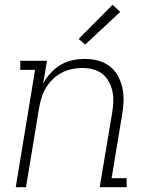

<svg xmlns="http://www.w3.org/2000/svg" viewBox="-20 -785 640 805"><path d="M46 0 127 -492H65V-530H177L161 -435Q174 -459 193 -479.5Q212 -500 235 -513.5Q258 -527 284 -532.5Q310 -538 335 -538Q364 -538 391 -531Q418 -524 439.5 -507.5Q461 -491 474 -467.5Q487 -444 493 -417Q499 -390 498 -361.5Q497 -333 492 -304L448 -38H511V0H398L450 -311Q454 -334 455 -357Q456 -380 451.5 -401.5Q447 -423 436.5 -442.5Q426 -462 409.5 -475Q393 -488 371 -494Q349 -500 326 -500Q304 -500 282 -495.5Q260 -491 239.5 -480.5Q219 -470 202 -453.5Q185 -437 173 -417.5Q161 -398 154.5 -376.5Q148 -355 144 -333L89 0ZM337 -598 310 -622 452 -765 484 -735Z"/></svg>

Font: Iosevka Slab XLtEx
Style: Italic
Weight: 200
Width: 7
Italic angle: -9°
Monospace: yes
Designer: Belleve Invis
Foundry: Belleve Invis
Version: Version 11.1.0; ttfautohint (v1.8.3)